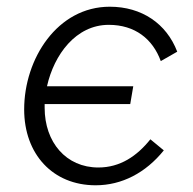

<svg xmlns="http://www.w3.org/2000/svg" viewBox="-20 -545 574 572"><path d="M265 7C343 7 414 -30 468 -97L428 -130C388 -80 338 -46 273 -46C177 -46 113 -121 113 -224V-235H368L377 -288H120C141 -382 206 -471 304 -471C382 -471 435 -429 459 -363L508 -391C476 -475 402 -525 307 -525C151 -525 52 -370 52 -219C52 -86 137 7 265 7Z"/></svg>

Font: Fixel Text 20240404 Light
Style: Italic
Weight: 300
Width: 4
Italic angle: -10°
Designer: AlfaBravo + MacPaw
Foundry: Kyrylo Tkachov, Marchela Mozhyna, Serhii Makarenko, Maria Weinstein, Zakhar Kryvoshyya
Version: Version 1.211;Glyphs 3.2 (3225)